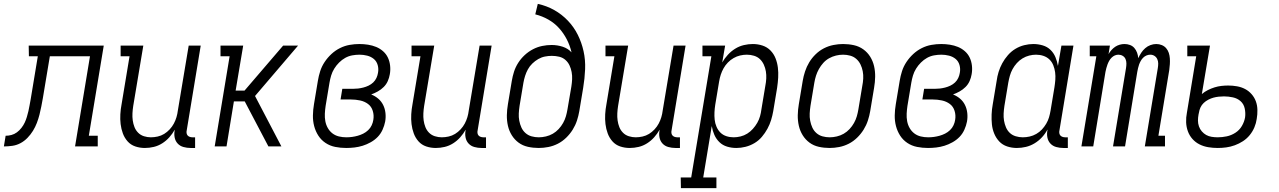

<svg xmlns="http://www.w3.org/2000/svg" viewBox="-76 -755 6596 990"><path d="M-56 0 -47 -55Q-32 -55 -17 -59Q-2 -63 11 -72.5Q24 -82 34.5 -95.5Q45 -109 51.5 -123Q58 -137 62.5 -152Q67 -167 70.5 -182Q74 -197 76.5 -212Q79 -227 82 -242L119 -465H73L72 -520H459L382 -55H428V0H311L388 -465H181L145 -249Q141 -227 137 -206Q133 -185 127.5 -163.5Q122 -142 114 -121Q106 -100 94 -80.5Q82 -61 65.5 -44Q49 -27 29 -16.5Q9 -6 -13 -3Q-35 0 -56 0Z M671 8Q645 8 621.5 0Q598 -8 582 -26Q566 -44 557.5 -67Q549 -90 546 -115Q543 -140 544.5 -166Q546 -192 551 -218L592 -465H546V-520H663L611 -209Q608 -190 607 -171Q606 -152 608.5 -134Q611 -116 617.5 -99.5Q624 -83 636.5 -70.5Q649 -58 666.5 -52.5Q684 -47 702 -47Q719 -47 737 -51Q755 -55 770.5 -64.5Q786 -74 799 -88Q812 -102 820.5 -118Q829 -134 834 -151Q839 -168 841 -185L897 -520H959L887 -84Q885 -76 886 -69Q887 -62 891 -57Q895 -52 902 -49.5Q909 -47 916 -47H930V8H907Q888 8 870 3Q852 -2 840 -15Q828 -28 824.5 -46.5Q821 -65 825 -84V-86Q813 -65 797 -47Q781 -29 760.5 -16Q740 -3 717 2.5Q694 8 671 8Z M1031 0 1108 -465H1061V-520H1178L1139 -288H1185L1384 -520H1461L1239 -260L1375 0H1308L1186 -232H1130L1092 0Z M1709 8Q1680 8 1652.5 2.5Q1625 -3 1602.5 -18Q1580 -33 1565.5 -55.5Q1551 -78 1544 -104.5Q1537 -131 1537.5 -160Q1538 -189 1543 -218L1563 -338Q1567 -363 1575 -388Q1583 -413 1598 -435.5Q1613 -458 1633 -476.5Q1653 -495 1677 -507Q1701 -519 1726.5 -523.5Q1752 -528 1777 -528Q1800 -528 1822 -524.5Q1844 -521 1863.5 -513Q1883 -505 1899 -491Q1915 -477 1924 -458Q1933 -439 1935.5 -416.5Q1938 -394 1934 -372Q1931 -354 1923.5 -337Q1916 -320 1902.5 -306.5Q1889 -293 1872 -283.5Q1855 -274 1838 -268Q1858 -260 1874 -246.5Q1890 -233 1899.5 -214Q1909 -195 1911.5 -172.5Q1914 -150 1910 -128Q1906 -107 1896.5 -86Q1887 -65 1871.5 -49Q1856 -33 1835.5 -21.5Q1815 -10 1794 -3.5Q1773 3 1751.5 5.5Q1730 8 1709 8ZM1710 -47Q1725 -47 1739.5 -49Q1754 -51 1768.5 -55Q1783 -59 1797 -66Q1811 -73 1822.5 -84Q1834 -95 1840.5 -109Q1847 -123 1849 -137Q1853 -161 1846 -183.5Q1839 -206 1821.5 -219Q1804 -232 1781 -237Q1758 -242 1734 -242H1680L1689 -297H1743Q1757 -297 1770 -298.5Q1783 -300 1797 -303.5Q1811 -307 1824.5 -313.5Q1838 -320 1848.5 -330Q1859 -340 1865 -353Q1871 -366 1873 -379Q1877 -400 1871.5 -419.5Q1866 -439 1851.5 -451Q1837 -463 1817.5 -468Q1798 -473 1778 -473Q1759 -473 1740 -469.5Q1721 -466 1704 -456.5Q1687 -447 1672.5 -432.5Q1658 -418 1647.5 -401Q1637 -384 1631.5 -365.5Q1626 -347 1623 -329L1603 -209Q1600 -189 1599 -169Q1598 -149 1601.5 -130Q1605 -111 1614.5 -94.5Q1624 -78 1638.5 -67Q1653 -56 1671.5 -51.5Q1690 -47 1710 -47Z M2171 8Q2145 8 2121.5 0Q2098 -8 2082 -26Q2066 -44 2057.5 -67Q2049 -90 2046 -115Q2043 -140 2044.5 -166Q2046 -192 2051 -218L2092 -465H2046V-520H2163L2111 -209Q2108 -190 2107 -171Q2106 -152 2108.5 -134Q2111 -116 2117.5 -99.5Q2124 -83 2136.5 -70.5Q2149 -58 2166.5 -52.5Q2184 -47 2202 -47Q2219 -47 2237 -51Q2255 -55 2270.5 -64.5Q2286 -74 2299 -88Q2312 -102 2320.5 -118Q2329 -134 2334 -151Q2339 -168 2341 -185L2397 -520H2459L2387 -84Q2385 -76 2386 -69Q2387 -62 2391 -57Q2395 -52 2402 -49.5Q2409 -47 2416 -47H2430V8H2407Q2388 8 2370 3Q2352 -2 2340 -15Q2328 -28 2324.5 -46.5Q2321 -65 2325 -84V-86Q2313 -65 2297 -47Q2281 -29 2260.5 -16Q2240 -3 2217 2.5Q2194 8 2171 8Z M2702 8Q2673 8 2646 2Q2619 -4 2598 -19.5Q2577 -35 2563 -57.5Q2549 -80 2543 -106.5Q2537 -133 2537.5 -161Q2538 -189 2543 -218L2563 -338Q2567 -362 2574.5 -385.5Q2582 -409 2596 -431Q2610 -453 2629.5 -471Q2649 -489 2672 -501Q2695 -513 2719.5 -518Q2744 -523 2768 -523Q2798 -523 2825.5 -514Q2853 -505 2871 -485Q2863 -520 2846.5 -552Q2830 -584 2806.5 -610Q2783 -636 2751.5 -654Q2720 -672 2684 -681L2697 -735Q2743 -725 2782 -703Q2821 -681 2852 -648.5Q2883 -616 2903 -576Q2923 -536 2933 -491Q2943 -446 2941 -398Q2939 -350 2931 -302L2911 -182Q2907 -158 2899 -133.5Q2891 -109 2877 -86.5Q2863 -64 2843.5 -45Q2824 -26 2800.5 -14Q2777 -2 2751.5 3Q2726 8 2702 8ZM2702 -47Q2720 -47 2739 -51.5Q2758 -56 2774.5 -65.5Q2791 -75 2804.5 -89.5Q2818 -104 2827.5 -121Q2837 -138 2842 -155.5Q2847 -173 2850 -191L2870 -308Q2873 -327 2874 -346Q2875 -365 2871.5 -383.5Q2868 -402 2860.5 -418Q2853 -434 2839.5 -446Q2826 -458 2807.5 -462.5Q2789 -467 2769 -467Q2752 -467 2734 -463.5Q2716 -460 2699.5 -450.5Q2683 -441 2669 -427.5Q2655 -414 2646 -397.5Q2637 -381 2631.5 -363.5Q2626 -346 2623 -329L2603 -209Q2600 -189 2599 -170Q2598 -151 2601.5 -132.5Q2605 -114 2612.5 -97.5Q2620 -81 2633.5 -69Q2647 -57 2665 -52Q2683 -47 2702 -47Z M3171 8Q3145 8 3121.5 0Q3098 -8 3082 -26Q3066 -44 3057.5 -67Q3049 -90 3046 -115Q3043 -140 3044.5 -166Q3046 -192 3051 -218L3092 -465H3046V-520H3163L3111 -209Q3108 -190 3107 -171Q3106 -152 3108.5 -134Q3111 -116 3117.5 -99.5Q3124 -83 3136.5 -70.5Q3149 -58 3166.5 -52.5Q3184 -47 3202 -47Q3219 -47 3237 -51Q3255 -55 3270.5 -64.5Q3286 -74 3299 -88Q3312 -102 3320.5 -118Q3329 -134 3334 -151Q3339 -168 3341 -185L3397 -520H3459L3387 -84Q3385 -76 3386 -69Q3387 -62 3391 -57Q3395 -52 3402 -49.5Q3409 -47 3416 -47H3430V8H3407Q3388 8 3370 3Q3352 -2 3340 -15Q3328 -28 3324.5 -46.5Q3321 -65 3325 -84V-86Q3313 -65 3297 -47Q3281 -29 3260.5 -16Q3240 -3 3217 2.5Q3194 8 3171 8Z M3435 215 3434 160H3488L3592 -465H3546V-520H3663L3648 -433Q3660 -454 3677 -472.5Q3694 -491 3715 -504Q3736 -517 3759.5 -522.5Q3783 -528 3806 -528Q3832 -528 3856 -520Q3880 -512 3897 -494.5Q3914 -477 3923 -454Q3932 -431 3935 -406Q3938 -381 3936.5 -355Q3935 -329 3931 -302L3911 -182Q3907 -159 3900 -136Q3893 -113 3881 -91Q3869 -69 3852.5 -49.5Q3836 -30 3814 -17Q3792 -4 3768 2Q3744 8 3721 8Q3696 8 3673 1Q3650 -6 3633.5 -22Q3617 -38 3607.5 -59.5Q3598 -81 3594 -105L3550 160H3618V215ZM3707 -47Q3724 -47 3742.5 -51.5Q3761 -56 3777 -66Q3793 -76 3806 -90.5Q3819 -105 3828.5 -121.5Q3838 -138 3843 -156Q3848 -174 3850 -191L3870 -311Q3874 -331 3875 -350Q3876 -369 3873 -387Q3870 -405 3862.5 -421.5Q3855 -438 3842.5 -450Q3830 -462 3812 -467.5Q3794 -473 3775 -473Q3758 -473 3740.5 -469Q3723 -465 3706.5 -455.5Q3690 -446 3677 -432.5Q3664 -419 3655 -403Q3646 -387 3640.5 -370Q3635 -353 3632 -335L3612 -215Q3609 -196 3608 -176.5Q3607 -157 3609 -138Q3611 -119 3618.5 -101.5Q3626 -84 3638.5 -71.5Q3651 -59 3669 -53Q3687 -47 3707 -47Z M4202 8Q4173 8 4146 2Q4119 -4 4098 -19.5Q4077 -35 4063 -57.5Q4049 -80 4043 -106.5Q4037 -133 4037.5 -161Q4038 -189 4043 -218L4063 -338Q4067 -362 4075 -386.5Q4083 -411 4096.5 -433.5Q4110 -456 4129.5 -475Q4149 -494 4172.5 -506Q4196 -518 4221.5 -523Q4247 -528 4271 -528Q4300 -528 4327 -522Q4354 -516 4375.5 -500.5Q4397 -485 4411 -462.5Q4425 -440 4431 -413.5Q4437 -387 4436.5 -359Q4436 -331 4431 -302L4411 -182Q4407 -158 4399 -133.5Q4391 -109 4377 -86.5Q4363 -64 4343.5 -45Q4324 -26 4300.5 -14Q4277 -2 4251.5 3Q4226 8 4202 8ZM4202 -47Q4220 -47 4239 -51.5Q4258 -56 4274.5 -65.5Q4291 -75 4304.5 -89.5Q4318 -104 4327.5 -121Q4337 -138 4342 -155.5Q4347 -173 4350 -191L4370 -311Q4374 -331 4375 -350Q4376 -369 4372.5 -387.5Q4369 -406 4361 -422.5Q4353 -439 4339.5 -451Q4326 -463 4308 -468Q4290 -473 4271 -473Q4253 -473 4234.5 -468.5Q4216 -464 4199 -454.5Q4182 -445 4169 -430.5Q4156 -416 4146.5 -399Q4137 -382 4131.5 -364.5Q4126 -347 4123 -329L4103 -209Q4100 -189 4099 -170Q4098 -151 4101.5 -132.5Q4105 -114 4112.5 -97.5Q4120 -81 4133.5 -69Q4147 -57 4165 -52Q4183 -47 4202 -47Z M4709 8Q4680 8 4652.5 2.5Q4625 -3 4602.5 -18Q4580 -33 4565.5 -55.5Q4551 -78 4544 -104.5Q4537 -131 4537.5 -160Q4538 -189 4543 -218L4563 -338Q4567 -363 4575 -388Q4583 -413 4598 -435.5Q4613 -458 4633 -476.5Q4653 -495 4677 -507Q4701 -519 4726.5 -523.5Q4752 -528 4777 -528Q4800 -528 4822 -524.5Q4844 -521 4863.5 -513Q4883 -505 4899 -491Q4915 -477 4924 -458Q4933 -439 4935.5 -416.5Q4938 -394 4934 -372Q4931 -354 4923.5 -337Q4916 -320 4902.5 -306.5Q4889 -293 4872 -283.5Q4855 -274 4838 -268Q4858 -260 4874 -246.5Q4890 -233 4899.5 -214Q4909 -195 4911.5 -172.5Q4914 -150 4910 -128Q4906 -107 4896.5 -86Q4887 -65 4871.5 -49Q4856 -33 4835.5 -21.5Q4815 -10 4794 -3.5Q4773 3 4751.5 5.5Q4730 8 4709 8ZM4710 -47Q4725 -47 4739.5 -49Q4754 -51 4768.5 -55Q4783 -59 4797 -66Q4811 -73 4822.5 -84Q4834 -95 4840.5 -109Q4847 -123 4849 -137Q4853 -161 4846 -183.5Q4839 -206 4821.5 -219Q4804 -232 4781 -237Q4758 -242 4734 -242H4680L4689 -297H4743Q4757 -297 4770 -298.5Q4783 -300 4797 -303.5Q4811 -307 4824.5 -313.5Q4838 -320 4848.5 -330Q4859 -340 4865 -353Q4871 -366 4873 -379Q4877 -400 4871.5 -419.5Q4866 -439 4851.5 -451Q4837 -463 4817.5 -468Q4798 -473 4778 -473Q4759 -473 4740 -469.5Q4721 -466 4704 -456.5Q4687 -447 4672.5 -432.5Q4658 -418 4647.5 -401Q4637 -384 4631.5 -365.5Q4626 -347 4623 -329L4603 -209Q4600 -189 4599 -169Q4598 -149 4601.5 -130Q4605 -111 4614.5 -94.5Q4624 -78 4638.5 -67Q4653 -56 4671.5 -51.5Q4690 -47 4710 -47Z M5167 8Q5141 8 5117 0Q5093 -8 5076.5 -25.5Q5060 -43 5050.5 -66Q5041 -89 5038.5 -114Q5036 -139 5037 -165Q5038 -191 5043 -218L5063 -338Q5066 -361 5073 -384Q5080 -407 5092 -429Q5104 -451 5121 -470.5Q5138 -490 5159.5 -503Q5181 -516 5205 -522Q5229 -528 5252 -528Q5277 -528 5300.5 -521Q5324 -514 5340.5 -498Q5357 -482 5366 -460.5Q5375 -439 5379 -415L5397 -520H5459L5387 -84Q5385 -76 5386 -69Q5387 -62 5391 -57Q5395 -52 5402 -49.5Q5409 -47 5416 -47H5430V8H5407Q5388 8 5370 3Q5352 -2 5340 -15Q5328 -28 5324.5 -46.5Q5321 -65 5325 -84V-87Q5314 -66 5297 -47.5Q5280 -29 5258.5 -16Q5237 -3 5213.5 2.5Q5190 8 5167 8ZM5198 -47Q5215 -47 5233 -51Q5251 -55 5267.5 -64.5Q5284 -74 5296.5 -87.5Q5309 -101 5318.5 -117Q5328 -133 5333 -150Q5338 -167 5341 -185L5361 -305Q5364 -324 5365.5 -343.5Q5367 -363 5364.5 -382Q5362 -401 5355 -418.5Q5348 -436 5335 -448.5Q5322 -461 5304 -467Q5286 -473 5266 -473Q5249 -473 5231 -468.5Q5213 -464 5196.5 -454Q5180 -444 5167 -429.5Q5154 -415 5145 -398.5Q5136 -382 5131 -364Q5126 -346 5123 -329L5103 -209Q5100 -189 5099 -170Q5098 -151 5101 -133Q5104 -115 5111 -98.5Q5118 -82 5130.5 -70Q5143 -58 5161 -52.5Q5179 -47 5198 -47Z M5500 0 5577 -465H5543V-520H5647L5640 -476Q5646 -487 5655 -497Q5664 -507 5674.5 -514Q5685 -521 5697.5 -524.5Q5710 -528 5722 -528Q5737 -528 5750.5 -523Q5764 -518 5773 -507.5Q5782 -497 5787 -483.5Q5792 -470 5793 -455Q5800 -470 5808.5 -483Q5817 -496 5829 -506.5Q5841 -517 5856 -522.5Q5871 -528 5886 -528Q5901 -528 5914.5 -522.5Q5928 -517 5937 -506.5Q5946 -496 5950.5 -482.5Q5955 -469 5956 -454Q5957 -439 5956 -424Q5955 -409 5953 -394L5897 -55H5931V0H5827L5894 -404Q5896 -416 5896 -428Q5896 -440 5891 -450.5Q5886 -461 5876.5 -467Q5867 -473 5855 -473Q5845 -473 5835.5 -469Q5826 -465 5818.5 -457.5Q5811 -450 5806 -441Q5801 -432 5797.5 -422.5Q5794 -413 5792 -403.5Q5790 -394 5788 -384L5725 0H5663L5730 -404Q5732 -416 5732 -428Q5732 -440 5727.5 -450.5Q5723 -461 5713 -467Q5703 -473 5691 -473Q5681 -473 5672 -469Q5663 -465 5655.5 -457.5Q5648 -450 5643 -441Q5638 -432 5634.5 -422.5Q5631 -413 5628.5 -403.5Q5626 -394 5624 -384L5561 0Z M6203 8Q6178 8 6154 4Q6130 0 6109 -10.5Q6088 -21 6072.5 -38.5Q6057 -56 6049 -78Q6041 -100 6040 -124.5Q6039 -149 6044 -174L6092 -465H6046V-520H6163L6121 -270Q6135 -282 6152 -290.5Q6169 -299 6186.5 -304.5Q6204 -310 6222 -312Q6240 -314 6257 -314Q6280 -314 6302.5 -310Q6325 -306 6344 -296Q6363 -286 6377.5 -269.5Q6392 -253 6399.5 -232.5Q6407 -212 6407.5 -188.5Q6408 -165 6404 -142Q6401 -120 6392 -98.5Q6383 -77 6368 -58.5Q6353 -40 6333 -27Q6313 -14 6291 -6Q6269 2 6247 5Q6225 8 6203 8ZM6203 -47Q6226 -47 6249.5 -52Q6273 -57 6294 -70.5Q6315 -84 6327.5 -105.5Q6340 -127 6344 -150Q6347 -173 6342 -196Q6337 -219 6320.5 -233.5Q6304 -248 6281 -253Q6258 -258 6235 -258Q6221 -258 6207.5 -256.5Q6194 -255 6181 -251.5Q6168 -248 6154.5 -241Q6141 -234 6130.5 -224Q6120 -214 6114 -201Q6108 -188 6106 -174L6104 -165Q6101 -149 6101 -133.5Q6101 -118 6106 -103.5Q6111 -89 6121 -77.5Q6131 -66 6143.5 -59Q6156 -52 6171.5 -49.5Q6187 -47 6203 -47Z"/></svg>

Font: Iosevka Curly Slab Light
Style: Italic
Weight: 300
Italic angle: -9°
Monospace: yes
Designer: Belleve Invis
Foundry: Belleve Invis
Version: Version 22.1.2; ttfautohint (v1.8.4)